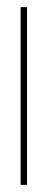

<svg xmlns="http://www.w3.org/2000/svg" viewBox="-20 -520 136 540"><path d="M38 0H56V-500H38Z"/></svg>

Font: Advent Pro Thin
Style: Regular
Weight: 250
Version: Version 3.000